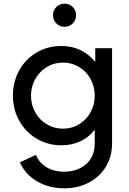

<svg xmlns="http://www.w3.org/2000/svg" viewBox="-20 -800 699 1040"><path d="M88 79 175 39Q190 79 230 104.5Q270 130 328 130Q399 130 446 89.5Q493 49 493 -23V-98Q463 -57 416 -35Q369 -13 314 -13Q239 -13 179 -48.5Q119 -84 84.5 -145.5Q50 -207 50 -282Q50 -357 84 -418.5Q118 -480 178 -515.5Q238 -551 313 -551Q369 -551 416 -528.5Q463 -506 496 -464V-539H587V-23Q587 47 554 102Q521 157 462 188.5Q403 220 329 220Q244 220 179.5 181.5Q115 143 88 79ZM322 -103Q369 -103 408.5 -127Q448 -151 470.5 -192Q493 -233 493 -282Q493 -331 470.5 -372Q448 -413 408.5 -437Q369 -461 322 -461Q273 -461 233.5 -437Q194 -413 171 -372Q148 -331 148 -282Q148 -233 170.5 -192Q193 -151 233 -127Q273 -103 322 -103ZM267 -718Q267 -744 285 -762Q303 -780 330 -780Q356 -780 374 -762Q392 -744 392 -718Q392 -691 374 -673Q356 -655 330 -655Q303 -655 285 -673.5Q267 -692 267 -718Z"/></svg>

Font: Evergrow Sans 
Style: Medium
Weight: 500
Foundry: 10Web
Version: Version 1.000